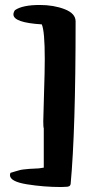

<svg xmlns="http://www.w3.org/2000/svg" viewBox="-20 -782 344 772"><path d="M20 -78Q20 -81 22 -87Q30 -90 42 -93Q54 -96 58 -97.5Q62 -99 73 -100.5Q84 -102 98 -103Q112 -104 136 -105L156 -108V-266Q154 -271 154 -294Q154 -316 157 -405.5Q160 -495 160 -545Q160 -657 148 -684Q34 -691 34 -724Q34 -732 40 -741Q70 -762 140 -762Q196 -762 240 -745Q284 -728 284 -696Q284 -256 264 -42Q262 -33 254 -32Q256 -31 226 -30Q156 -30 88 -41Q20 -52 20 -78Z"/></svg>

Font: NaniFont Regular
Style: Regular
Weight: 400
Designer: Nanigashitei
Version: Version 1.036